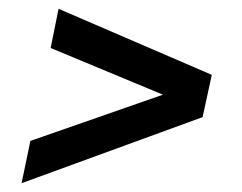

<svg xmlns="http://www.w3.org/2000/svg" viewBox="-20 -471 549 436"><path d="M29 -55 49 -151 350 -256 95 -362 113 -451 461 -301 440 -205Z"/></svg>

Font: Saira Semi Condensed Medium
Style: Italic
Weight: 500
Width: 4
Italic angle: -12°
Designer: Hector Gatti with collaboration of the Omnibus-Type team
Foundry: Omnibus-Type
Version: Version 1.001; ttfautohint (v1.8)